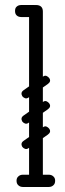

<svg xmlns="http://www.w3.org/2000/svg" viewBox="-20 -746 261 766"><path d="M123 0Q96 0 96 -26V-700Q96 -726 123 -726Q151 -726 151 -700V-26Q151 0 123 0ZM150 -702Q148 -689 141 -685Q137 -678 116 -678H65Q53 -678 46 -685Q40 -691 40 -702Q40 -714 46 -719Q53 -726 65 -726H116Q127 -726 133 -724.5Q139 -723 140 -721Q144 -717 147 -712Q150 -707 150 -702ZM46 -25Q46 -36 53 -42Q60 -49 72 -49H121Q133 -49 140 -43Q147 -36 147 -25Q147 -13 140 -6Q133 0 121 0H72Q60 0 53 -7Q46 -13 46 -25ZM200 -25Q200 -13 193 -7Q186 0 174 0H125Q114 0 106 -6Q99 -13 99 -25Q99 -36 106 -43Q114 -49 125 -49H174Q186 -49 193 -42Q200 -36 200 -25ZM94 -357Q87 -352 80.5 -354Q74 -356 69 -362Q65 -369 66 -375Q67 -381 74 -386L151 -440Q159 -446 165.5 -443Q172 -440 176 -435Q181 -428 179.5 -422Q178 -416 171 -411ZM94 -155Q87 -150 80.5 -152Q74 -154 69 -160Q65 -167 66 -173Q67 -179 74 -184L151 -238Q159 -244 165.5 -241Q172 -238 176 -233Q181 -226 179.5 -220Q178 -214 171 -209ZM94 -256Q87 -251 80.5 -253Q74 -255 69 -261Q65 -268 66 -274Q67 -280 74 -285L151 -339Q159 -345 165.5 -342Q172 -339 176 -334Q181 -327 179.5 -321Q178 -315 171 -310Z"/></svg>

Font: Agu Display
Style: Regular
Weight: 400
Designer: Oluwaseun Badejo
Version: Version 1.103